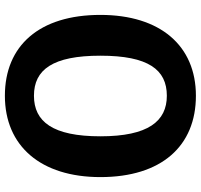

<svg xmlns="http://www.w3.org/2000/svg" viewBox="-38 -767 822 786"><g transform="rotate(-90 373.0 -374.0)"><path d="M374 -765C168 -765 41 -618 41 -374C41 -124 168 17 374 17C579 17 705 -129 705 -374C705 -624 579 -765 374 -765ZM374 -646C481 -646 538 -569 538 -374C538 -178 481 -102 374 -102C270 -102 208 -178 208 -374C208 -569 268 -646 374 -646Z"/></g></svg>

Font: Glow Sans SC Normal
Style: Bold
Weight: 700
Designer: Ryoko NISHIZUKA (kana, bopomofo & ideographs); Paul D. Hunt (Latin, Greek & Cyrillic); Sandoll Communications, Soo-young
Version: Version 0.93